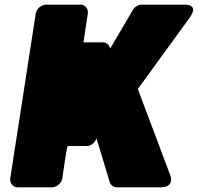

<svg xmlns="http://www.w3.org/2000/svg" viewBox="-20 -768 851 826"><path d="M796 -692C840 -753 772 -748 772 -748H590C577 -748 560 -740 552 -726L454 -559C451 -573 440 -586 422 -586H339L358 -711C360 -727 349 -748 326 -748H178C162 -748 138 -734 134 -711L24 0C22 16 33 38 56 38H204C220 38 244 23 248 0C250 -12 267 -140 272 -140H353C367 -140 387 -149 395 -173L452 15C455 26 467 38 482 38H669C738 38 711 -18 711 -18L573 -385Z"/></svg>

Font: Asimov Print
Style: EIt
Weight: 500
Designer: Google
Version: Version 2.000980; 2014